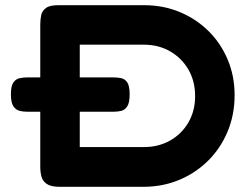

<svg xmlns="http://www.w3.org/2000/svg" viewBox="-20 -710 960 739"><path d="M210 9Q176 9 160 -2Q144 -13 139.5 -30.5Q135 -48 135 -68V-615Q135 -634 138.5 -651.5Q142 -669 158 -680Q174 -691 211 -690H535Q608 -690 671 -664Q734 -638 781.5 -591.5Q829 -545 856 -481.5Q883 -418 883 -344Q883 -268 856 -203.5Q829 -139 781 -91.5Q733 -44 669.5 -17.5Q606 9 532 9ZM287 -144H535Q590 -144 634.5 -169Q679 -194 705 -238.5Q731 -283 731 -340Q731 -398 705 -442.5Q679 -487 634.5 -512.5Q590 -538 534 -538H287ZM83 -280Q69 -280 55 -283.5Q41 -287 31.5 -301Q22 -315 22 -347Q22 -379 31.5 -392.5Q41 -406 55.5 -409Q70 -412 83 -412H418Q433 -412 447 -409Q461 -406 470 -392.5Q479 -379 479 -347Q479 -315 470 -301Q461 -287 447.5 -283.5Q434 -280 418 -280Z"/></svg>

Font: Fredoka SemiExpanded SemiBold
Style: Regular
Weight: 600
Width: 6
Designer: Ben Nathan
Foundry: Milena B. Brandão, Ben Nathan
Version: Version 2.001